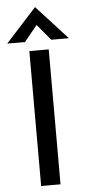

<svg xmlns="http://www.w3.org/2000/svg" viewBox="-72 -945 437 978"><g transform="rotate(-5 146.5 -455.5)"><path d="M-11.2 -737.8 146 -910.6 304.2 -737.8H213.9L146 -819.3L79.6 -737.8ZM97.7 0V-689.9H196.8V0Z"/></g></svg>

Font: HK Grotesk Medium
Style: Regular
Weight: 500
Designer: Alfredo Marco Pradil and Stefan Peev
Foundry: Hanken Design Co.
Version: Version 1.045;PS 001.045;hotconv 1.0.88;makeotf.lib2.5.64775